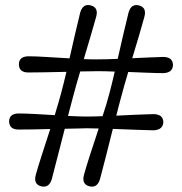

<svg xmlns="http://www.w3.org/2000/svg" viewBox="-20 -722 708 747"><path d="M369 -25Q358.5 10 328.5 3Q297 -5 306.5 -41Q315 -72.5 331 -121.8Q347 -171 364 -222Q336.5 -223 318.5 -223Q301 -222.5 278.8 -222Q256.5 -221.5 232 -221Q218 -167 204.2 -113Q190.5 -59 181.5 -25Q171 10 140.5 3Q109.5 -5 119 -41Q127.5 -72 143.2 -120.5Q159 -169 175.5 -220Q140 -219 107.5 -218.5Q75 -218 53.5 -218Q16.5 -217.5 15.5 -249Q15.5 -280.5 53.5 -280.5Q78 -280.5 115.5 -278.5Q153 -276.5 193 -274Q200 -297.5 206.2 -318.5Q212.5 -339.5 217 -356.5Q222 -374 227.2 -396Q232.5 -418 238.5 -442.5Q196.5 -441.5 156.8 -440.8Q117 -440 91.5 -440Q54 -439.5 53.5 -471.5Q53.5 -502.5 91 -503Q119 -503 162.5 -500.2Q206 -497.5 250.5 -495Q262 -545.5 273 -593.5Q284 -641.5 292 -673Q302.5 -709 333 -701Q364.5 -693 354 -656Q346 -627 333 -583Q320 -539 306 -492Q320 -491.5 333 -491.2Q346 -491 356.5 -491Q373 -491 394 -491.5Q415 -492 438 -493Q449.5 -544 460.8 -592.8Q472 -641.5 480 -672.5Q490 -708.5 520.5 -701Q552 -693 541.5 -655.5Q534 -627.5 521.2 -584.5Q508.5 -541.5 494.5 -495.5Q529 -497 560.8 -498.5Q592.5 -500 614.5 -500.5Q652 -500.5 653 -469.5Q652 -438 614 -437.5Q590 -437.5 553.8 -439Q517.5 -440.5 479 -442Q470.5 -413.5 463.2 -388Q456 -362.5 451 -343Q447 -328.5 442.2 -310.5Q437.5 -292.5 432.5 -272Q473 -274 512 -275.8Q551 -277.5 576.5 -278Q614 -278 615.5 -247.5Q614.5 -216 576 -215Q549 -215.5 506 -217.2Q463 -219 419 -220.5Q405.5 -166 391.8 -112.5Q378 -59 369 -25ZM263.5 -343Q259.5 -328 254.8 -309.8Q250 -291.5 244.5 -271Q265.5 -270 284.5 -269.2Q303.5 -268.5 319 -268.5Q331.5 -268.5 346.8 -269Q362 -269.5 379 -270Q387 -294.5 393.8 -316.5Q400.5 -338.5 405 -356.5Q410 -374 415.2 -396.2Q420.5 -418.5 426.5 -443.5Q406.5 -444.5 388.5 -444.8Q370.5 -445 356 -445Q343 -445 326.5 -444.5Q310 -444 292 -444Q283.5 -415 276 -389Q268.5 -363 263.5 -343Z"/></svg>

Font: Fraunces 9pt S050 SemiBold
Style: Regular
Weight: 600
Version: Version 1.000; ttfautohint (v1.8.3)